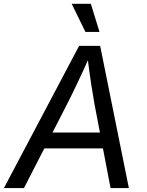

<svg xmlns="http://www.w3.org/2000/svg" viewBox="-40 -962 750 982"><path d="M-20 0 364.7 -727.5H472.2L619.1 0H525.4L442.9 -431.6Q436.5 -466.3 426.8 -528.8Q417 -591.3 405.8 -684.1H423.3Q383.8 -595.7 354.2 -533.7Q324.7 -471.7 304.2 -431.6L82.5 0ZM146.5 -203.1 159.7 -284.2H533.2L520 -203.1ZM397 -798.8 326.7 -942.4H424.8L468.8 -798.8Z"/></svg>

Font: Inter Variable
Style: Italic
Weight: 400
Italic angle: -9.39999°
Designer: Rasmus Andersson
Foundry: rsms
Version: Version 4.001;git-9221beed3